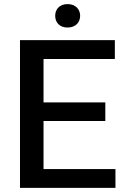

<svg xmlns="http://www.w3.org/2000/svg" viewBox="-20 -904 607 924"><path d="M535.6 -90.3H189.5V-321.8H486.8V-411.1H189.5V-620.1H532.7V-710.9H76.2V0H535.6ZM245.6 -828.1C245.6 -795.9 266.6 -771.5 305.2 -771.5C343.3 -771.5 365.7 -795.9 365.7 -828.1C365.7 -859.4 343.3 -884.3 305.2 -884.3C266.6 -884.3 245.6 -859.4 245.6 -828.1Z"/></svg>

Font: Bert Sans Medium
Style: Regular
Weight: 500
Designer: Christian Robertson (Google), Cristiano Sobral
Foundry: Google, Cristiano Sobral
Version: Version 3.101